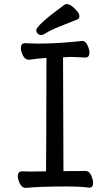

<svg xmlns="http://www.w3.org/2000/svg" viewBox="-20 -906 540 938"><path d="M107 12Q87 12 77 -9Q67 -30 67 -45Q67 -69 88 -69L128 -68L205 -69Q206 -107 207 -623Q159 -620 122 -614Q102 -614 92 -635Q82 -656 82 -671Q82 -695 103 -695Q110 -695 128.5 -694Q147 -693 167 -693Q264 -693 381 -706Q398 -706 407.5 -685Q417 -664 417 -649Q417 -625 397 -625Q340 -628 325 -628L288 -626Q289 -152 290 -70Q384 -70 397 -71Q416 -71 425.5 -49Q435 -27 435 -12Q435 11 415 11Q380 5 304 5Q172 5 107 12ZM181 -735Q170 -735 163.5 -742.5Q157 -750 157 -758Q157 -782 295 -883Q300 -886 306 -886Q319 -886 332.5 -875Q346 -864 357 -851Q368 -838 368 -826Q368 -816 358 -811Q313 -793 270 -776Q227 -759 197 -740Q189 -735 181 -735Z"/></svg>

Font: LXGW WenKai Mono Medium
Style: Regular
Weight: 500
Monospace: yes
Designer: LXGW / Fontworks Inc.
Foundry: LXGW / Fontworks Inc.
Version: Version 1.520; June 14, 2025